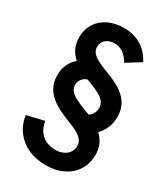

<svg xmlns="http://www.w3.org/2000/svg" viewBox="-222 -811 975 1117"><g transform="rotate(30 266.0 -252.0)"><path d="M28 13 143.5 -15Q153 42.5 188.2 72.2Q223.5 102 278 102Q306.5 102 329.2 91.8Q352 81.5 365 62.8Q378 44 378 19.5Q378 -4 364.5 -21.2Q351 -38.5 325 -52.5Q299 -66.5 253 -84Q190.5 -108 150.8 -135.2Q111 -162.5 91 -198.2Q71 -234 71 -282Q71 -320.5 85.8 -353Q100.5 -385.5 128 -408.5Q99 -434 85 -465.5Q71 -497 71 -537Q71 -587.5 96 -627.5Q121 -667.5 166.8 -690Q212.5 -712.5 272 -712.5Q336.5 -712.5 386.5 -682.8Q436.5 -653 466 -595L372 -537Q331.5 -607.5 268 -607.5Q234.5 -607.5 211.8 -588.5Q189 -569.5 189 -540Q189 -518.5 201.2 -502.2Q213.5 -486 240.5 -471.2Q267.5 -456.5 315 -439Q376.5 -416 415.8 -389.8Q455 -363.5 475.5 -327.8Q496 -292 496 -243.5Q496 -204.5 482.2 -171.2Q468.5 -138 443 -112Q469.5 -87.5 482.8 -57Q496 -26.5 496 12.5Q496 69 468.2 113.2Q440.5 157.5 390 182.5Q339.5 207.5 274.5 207.5Q207 207.5 154.8 183.5Q102.5 159.5 69.8 115.8Q37 72 28 13ZM315 -183.5Q341.5 -173 343.5 -172Q359.5 -183 368.8 -199.5Q378 -216 378 -236Q378 -260 364.5 -277.2Q351 -294.5 325 -308.5Q299 -322.5 253 -340L236.5 -346.5Q215 -339.5 202 -322.8Q189 -306 189 -284Q189 -262.5 201.2 -246.2Q213.5 -230 240.5 -215.5Q267.5 -201 315 -183.5Z"/></g></svg>

Font: HK Grotesk
Style: Bold
Weight: 700
Designer: Alfredo Marco Pradil
Foundry: Hanken Design Co.
Version: Version 3.001